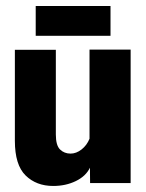

<svg xmlns="http://www.w3.org/2000/svg" viewBox="-20 -613 490 643"><path d="M29.8 -141.6Q29.8 -60.5 65.7 -25.4Q101.6 9.8 158.2 9.8Q200.2 9.8 233.9 -6.6Q267.6 -22.9 281.2 -51.3L281.7 0H417.5V-446.8H279.8V-148.4Q271 -126.5 253.2 -112.5Q235.4 -98.6 216.3 -98.6Q195.3 -98.6 181.2 -112.3Q167 -126 167 -162.6V-446.3H29.8ZM350.1 -592.8H99.6V-493.2H350.1Z"/></svg>

Font: Roboto Flex Super Cond Bold
Style: Regular
Weight: 700
Width: 3
Designer: Berlow after Robertson
Foundry: Google
Version: Version 3.000